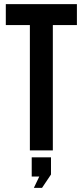

<svg xmlns="http://www.w3.org/2000/svg" viewBox="-20 -720 396 919"><path d="M7.8 -600.1V-700.2H348.1V-600.1H232.9V0H123V-600.1ZM168 125H131.8V33.2H224.1V115.2L181.2 179.2H142.1Z"/></svg>

Font: VL Bebas Neue Bold
Style: Regular
Weight: 700
Designer: Ryoichi Tsunekawa
Foundry: Ryoichi Tsunekawa
Version: Version 1.300